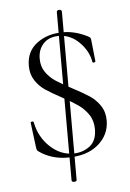

<svg xmlns="http://www.w3.org/2000/svg" viewBox="-50 -607 509 754"><g transform="rotate(-5 204.0 -230.0)"><path d="M212 -569Q216 -569 219 -567Q222 -565 222 -561V102Q222 109 212 109Q202 109 202 102V-561Q202 -565 205 -567Q208 -569 212 -569ZM237 -257Q277 -236 301.5 -220Q326 -204 343 -179Q360 -154 360 -120Q360 -64 316 -26Q272 12 195 12Q131 12 83 -22Q78 -25 76.5 -29Q75 -33 74 -41L62 -136Q61 -140 67 -141Q73 -142 74 -138Q85 -80 126 -41Q167 -2 218 -2Q255 -2 283 -23Q311 -44 311 -90Q311 -123 295 -147Q279 -171 255.5 -187.5Q232 -204 193 -225Q154 -246 130 -262Q106 -278 90 -302.5Q74 -327 74 -360Q74 -417 116 -448.5Q158 -480 219 -480Q265 -480 312 -457Q322 -452 324 -449.5Q326 -447 327 -441L336 -356Q336 -352 330.5 -351Q325 -350 324 -354Q317 -397 282 -432Q247 -467 201 -467Q163 -467 141 -444Q119 -421 119 -384Q119 -353 135 -330.5Q151 -308 174 -293Q197 -278 237 -257Z"/></g></svg>

Font: Cormorant SC Light
Style: Regular
Weight: 300
Designer: Christian Thalmann (Catharsis Fonts)
Foundry: Catharsis Fonts
Version: Version 4.000